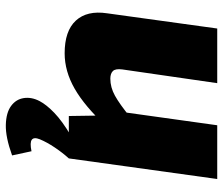

<svg xmlns="http://www.w3.org/2000/svg" viewBox="-72 -464 748 643"><g transform="rotate(90 301.5 -143.0)"><path d="M259 -497 213 -179Q210 -156 218.5 -147.5Q227 -139 244 -139Q273 -139 301 -154.5Q329 -170 372 -205L402 -124Q336 -53 277.5 -19.5Q219 14 159 14Q84 14 49.5 -23.5Q15 -61 25 -128L76 -497ZM580 -497 511 0H369L367 -134L351 -146L400 -497ZM435 -7 511 0Q492 21 474.5 47Q457 73 447 97Q439 117 448.5 124Q458 131 487 125L501 190Q440 212 399 211Q358 210 335.5 193.5Q313 177 309 151Q305 125 319 98Q331 75 358.5 48.5Q386 22 435 -7Z"/></g></svg>

Font: Exo 2 ExtraBold
Style: Italic
Weight: 800
Italic angle: -8°
Designer: Natanael Gama
Foundry: Natanael Gama
Version: Version 2.010